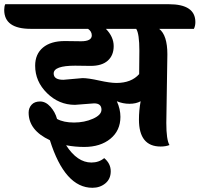

<svg xmlns="http://www.w3.org/2000/svg" viewBox="-103 -689 948 912"><path d="M558 -337 559 -448Q559 -529 544 -552H400Q437 -514 437 -470Q437 -426 409 -401Q381 -376 328 -376L254 -377Q152 -377 152 -340Q152 -310 198 -310Q198 -310 289 -318Q316 -318 368 -306.5Q420 -295 450 -295Q521 -295 558 -337ZM205 -494 282 -493Q333 -493 333 -521Q333 -540 315 -552H43Q-83 -552 -83 -642Q-83 -659 -78 -669H699Q825 -669 825 -584Q825 -566 818 -552H653Q692 -522 692 -431L687 -105Q687 -25 702 0Q684 7 660 7Q557 7 557 -121Q557 -165 565 -208Q543 -196 512 -196Q481 -196 452 -208Q469 -171 469 -134Q469 -69 421.5 -30Q374 9 297 9Q254 9 211 1Q264 83 331 83Q367 83 392 62Q423 88 423 124.5Q423 161 397.5 182Q372 203 336 203Q205 203 134 -23Q33 -70 33 -154Q33 -176 47 -191.5Q61 -207 87.5 -207Q114 -207 136.5 -182Q159 -157 168 -124Q199 -107 248.5 -107Q298 -107 338.5 -125Q379 -143 379 -168Q379 -198 344 -198L253 -191Q177 -191 120.5 -246.5Q64 -302 64 -377Q64 -432 101 -463Q138 -494 205 -494Z"/></svg>

Font: Laila
Style: Bold
Weight: 700
Designer: Hitesh Malaviya
Foundry: Indian Type Foundry
Version: Version 1.302;PS 1.0;hotconv 1.0.78;makeotf.lib2.5.61930; tt